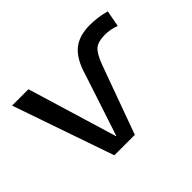

<svg xmlns="http://www.w3.org/2000/svg" viewBox="-113 -730 929 929"><g transform="rotate(-45 352.0 -265.0)"><path d="M285 -60 388 -373Q412 -457 455.5 -493.5Q499 -530 574 -530Q628 -530 682 -515L666 -431Q630 -445 592 -445Q545 -445 523 -426.5Q501 -408 480 -352L352 0H212L32 -520H144L283 -60Z"/></g></svg>

Font: Mplus 1p Medium
Style: Regular
Weight: 500
Version: Version 1.061